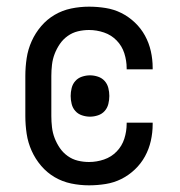

<svg xmlns="http://www.w3.org/2000/svg" viewBox="-20 -548 540 576"><path d="M247 8Q220 8 193.5 2.5Q167 -3 144 -16.5Q121 -30 103.5 -50.5Q86 -71 75 -95.5Q64 -120 60 -146.5Q56 -173 56 -200V-320Q56 -347 60 -373.5Q64 -400 75 -424.5Q86 -449 103.5 -469.5Q121 -490 144 -503.5Q167 -517 193.5 -522.5Q220 -528 247 -528Q272 -528 297 -524Q322 -520 344 -509Q366 -498 384.5 -480.5Q403 -463 415 -441Q427 -419 432.5 -394.5Q438 -370 438 -345V-340H360V-343Q360 -366 353 -388Q346 -410 330 -426.5Q314 -443 292 -450.5Q270 -458 247 -458Q230 -458 213.5 -454Q197 -450 183 -440Q169 -430 159.5 -416Q150 -402 144 -386.5Q138 -371 136 -354Q134 -337 134 -320V-200Q134 -183 136 -166Q138 -149 144 -133.5Q150 -118 159.5 -104Q169 -90 183 -80Q197 -70 213.5 -66Q230 -62 247 -62Q270 -62 292 -69.5Q314 -77 330 -93.5Q346 -110 353 -132Q360 -154 360 -177V-180H438V-175Q438 -150 432.5 -125.5Q427 -101 415 -79Q403 -57 384.5 -39.5Q366 -22 344 -11Q322 0 297 4Q272 8 247 8ZM250 -198Q238 -198 226 -202Q214 -206 206 -215Q198 -224 195 -236Q192 -248 192 -260Q192 -272 195 -284Q198 -296 206 -305Q214 -314 226 -318Q238 -322 250 -322Q262 -322 274 -318Q286 -314 294 -305Q302 -296 305 -284Q308 -272 308 -260Q308 -248 305 -236Q302 -224 294 -215Q286 -206 274 -202Q262 -198 250 -198Z"/></svg>

Font: Iosevka MaddieWtf
Style: Regular
Weight: 400
Monospace: yes
Designer: Belleve Invis
Foundry: Belleve Invis
Version: Version 31.3.0; ttfautohint (v1.8.3)